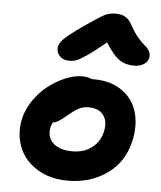

<svg xmlns="http://www.w3.org/2000/svg" viewBox="-52 -799 683 816"><g transform="rotate(5 289.5 -390.5)"><path d="M228 -536.1Q203.1 -536.1 188.2 -551.8Q173.3 -567.4 175.8 -589.8Q178.2 -606.4 196.3 -625Q214.4 -643.6 278.8 -689Q289.1 -695.8 308.8 -709.2Q328.6 -722.7 334.5 -726.3Q340.3 -730 353 -737.5Q365.7 -745.1 372.1 -747.1Q378.4 -749 387.9 -751Q397.5 -752.9 407.2 -752.9Q435.5 -752.9 452.4 -741.9Q469.2 -731 482.9 -704.1Q497.1 -677.7 515.4 -657Q533.7 -636.2 545.2 -627.2Q556.6 -618.2 563.2 -606.2Q569.8 -594.2 566.9 -579.1Q564 -561 546.4 -550Q528.8 -539.1 505.9 -539.1Q468.3 -539.1 441.7 -557.6Q415 -576.2 382.8 -627.9Q332 -585.4 300.5 -564.5Q269 -543.5 256.8 -539.8Q244.6 -536.1 228 -536.1ZM267.1 -27.8Q191.9 -27.8 137.2 -61.3Q82.5 -94.7 60.1 -149.4Q37.6 -204.1 49.8 -268.1Q58.6 -311.5 85.4 -351.1Q112.3 -390.6 147 -417.2Q181.6 -443.8 219.5 -459.5Q257.3 -475.1 289.1 -475.1Q314.9 -475.1 331.1 -466.8H339.8Q412.1 -466.8 460 -433.6Q507.8 -400.4 524.4 -346.4Q541 -292.5 527.8 -226.1Q508.8 -132.3 437 -80.1Q365.2 -27.8 267.1 -27.8ZM174.8 -248Q165.5 -206.1 193.4 -179.9Q221.2 -153.8 275.9 -153.8Q324.7 -153.8 359.1 -179.9Q393.6 -206.1 402.8 -250Q412.1 -293.5 392.1 -319.8Q372.1 -346.2 329.1 -346.2Q305.7 -346.2 287.8 -336.9Q270 -327.6 244.1 -306.2Q226.1 -291.5 219 -285.9Q211.9 -280.3 201.9 -274.9Q191.9 -269.5 182.1 -268.1Q178.2 -260.7 174.8 -248Z"/></g></svg>

Font: Shantell Sans Irregular
Style: Italic
Weight: 600
Italic angle: -11.31°
Designer: Stephen Nixon, Anya Danilova, Shantell Martin
Foundry: Arrow Type
Version: Version 1.006;[9816181b4]